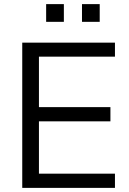

<svg xmlns="http://www.w3.org/2000/svg" viewBox="-20 -912 628 932"><path d="M88 0V-705H538V-637H169V-392H516V-323H169V-69H538V0ZM378 -806V-892H464V-806ZM204 -806V-892H290V-806Z"/></svg>

Font: Mulish
Style: Regular
Weight: 400
Designer: Vernon Adams
Foundry: Vernon Adams
Version: Version 3.603; ttfautohint (v1.8.3)